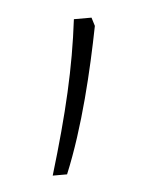

<svg xmlns="http://www.w3.org/2000/svg" viewBox="-32 -135 241 293"><g transform="rotate(-5 89.0 11.5)"><path d="M122 -93 118 -106H91C82 -32 66 36 38 129H60C89 59 109 -27 122 -93Z"/></g></svg>

Font: Noto Sans Thai Cond Thin
Style: Regular
Weight: 100
Width: 3
Designer: Monotype Design Team
Foundry: Monotype Imaging Inc.
Version: Version 2.002